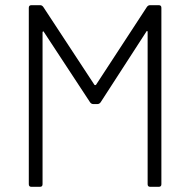

<svg xmlns="http://www.w3.org/2000/svg" viewBox="-20 -720 733 740"><path d="M558 -700H592Q602 -700 602 -690V-10Q602 0 592 0H559Q549 0 549 -10V-597Q549 -600 547 -600.5Q545 -601 544 -598L368 -326Q363 -319 356 -319H339Q332 -319 327 -326L149 -597Q148 -600 146 -599Q144 -598 144 -595V-10Q144 0 134 0H101Q91 0 91 -10V-690Q91 -700 101 -700H135Q142 -700 147 -693L344 -393Q345 -392 347 -392Q349 -392 350 -393L546 -693Q551 -700 558 -700Z"/></svg>

Font: Barlow Light
Style: Regular
Weight: 300
Designer: Jeremy Tribby
Foundry: Tribby Type
Version: Version 1.422